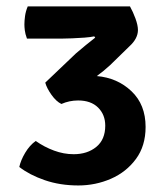

<svg xmlns="http://www.w3.org/2000/svg" viewBox="-20 -568 522 602"><path d="M310 -174Q310 -208.5 287.5 -230.8Q265 -253 225 -253Q197.5 -253 172.5 -242Q156 -250 141.2 -271Q126.5 -292 122 -308.5V-309L122.5 -309.5L218 -400.5Q230 -411 249 -426.5Q268 -442 278.5 -450L275.5 -454Q264 -451.5 244.8 -450Q225.5 -448.5 206 -447.8Q186.5 -447 175.5 -447H64.5Q59 -462 57.8 -472.8Q56.5 -483.5 56.5 -491.5Q56.5 -502.5 58.5 -517.5Q60.5 -532.5 67 -548H387.5Q397 -531 404.8 -509.8Q412.5 -488.5 412.5 -474Q412.5 -447 385.5 -422.5L325 -363.5Q305 -345 283.5 -329.5Q348 -324 392.2 -282Q436.5 -240 436.5 -170Q436.5 -110.5 406.2 -69.5Q376 -28.5 327.8 -7.5Q279.5 13.5 225.5 13.5Q168.5 13.5 120.5 -3Q72.5 -19.5 40.5 -44.5Q45 -65.5 59 -89Q73 -112.5 92 -126Q119 -107 149.5 -95.8Q180 -84.5 211 -84.5Q254 -84.5 282 -107.5Q310 -130.5 310 -174Z"/></svg>

Font: Signika Negative SC SemiBold
Style: Regular
Weight: 600
Designer: Anna Giedryś
Foundry: Anna Giedryś
Version: Version 2.000; ttfautohint (v1.8.3) -l 8 -r 50 -G 200 -x 9 -